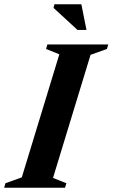

<svg xmlns="http://www.w3.org/2000/svg" viewBox="-48 -878 527 898"><path d="M229.5 -624 167.5 -649 173.5 -670H458.5L452 -649L375.5 -621.5L200 -46L262.5 -21L256 0H-28.5L-22.5 -21L54 -48.5ZM356.5 -738H314.5L202.5 -841L206.5 -858H332.5Z"/></svg>

Font: Newsreader Text
Style: Bold Italic
Weight: 700
Italic angle: -17°
Designer: Hugues Gentile
Foundry: Production Type
Version: Version 1.001